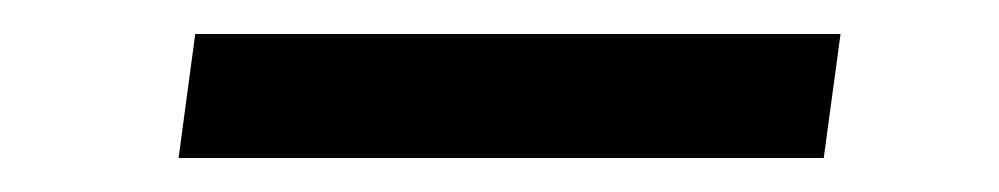

<svg xmlns="http://www.w3.org/2000/svg" viewBox="-20 -378 588 113"><path d="M474.7 -358 464.8 -285H85.1L94.9 -358Z"/></svg>

Font: Merriweather 7pt Light
Style: Italic
Weight: 300
Italic angle: -7.8°
Designer: Eben Sorkin
Foundry: Eben Sorkin
Version: Version 2.200;gftools[0.9.31]